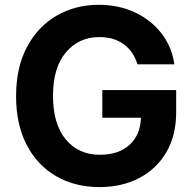

<svg xmlns="http://www.w3.org/2000/svg" viewBox="-20 -757 790 787"><path d="M388.2 9.8Q286.1 9.8 209 -35.4Q131.8 -80.6 88.9 -164.1Q45.9 -247.6 45.9 -362.8Q45.9 -480.5 90.6 -564.5Q135.3 -648.4 212.2 -692.9Q289.1 -737.3 384.8 -737.3Q466.8 -737.3 533.2 -706.1Q599.6 -674.8 642.1 -619.9Q684.6 -564.9 694.8 -493.2H543.5Q527.8 -545.4 487.8 -575.2Q447.8 -605 387.2 -605Q303.2 -605 250.2 -542.5Q197.3 -480 197.3 -364.3Q197.3 -248.5 249.5 -185.5Q301.8 -122.6 389.2 -122.6Q466.8 -122.6 511.2 -163.6Q555.7 -204.6 557.6 -274.4H399.4V-387.7H702.1V-296.9Q702.1 -201.2 661.6 -132.6Q621.1 -64 550.3 -27.1Q479.5 9.8 388.2 9.8Z"/></svg>

Font: Inter-Bold
Style: Bold
Weight: 700
Designer: Rasmus Andersson
Foundry: rsms
Version: Version 4.000;git-a52131595